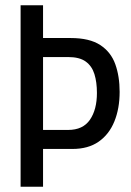

<svg xmlns="http://www.w3.org/2000/svg" viewBox="-20 -707 497 727"><path d="M58 0V-687H143V-563H248Q319 -563 359.5 -536.5Q400 -510 416.5 -464Q433 -418 433 -359Q433 -296 413 -247Q393 -198 353.5 -170.5Q314 -143 254 -143H143V0ZM143 -215H238Q294 -215 320.5 -253.5Q347 -292 347 -355Q347 -396 337.5 -426.5Q328 -457 304.5 -474Q281 -491 238 -491H143Z"/></svg>

Font: Archivo ExtraCondensed
Style: Regular
Weight: 400
Width: 2
Designer: Hector Gatti
Foundry: Omnibus-Type
Version: Version 2.001